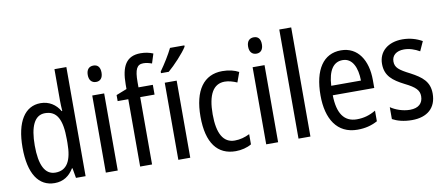

<svg xmlns="http://www.w3.org/2000/svg" viewBox="-68 -1037 3054 1317"><g transform="rotate(-10 1458.5 -378.0)"><path d="M222 10C283 10 325 -20 355 -69H359L371 0H438V-760H355V-543C355 -523 356 -494 358 -468H354C325 -517 279 -547 220 -547C111 -547 46 -448 46 -268C46 -86 110 10 222 10ZM239 -60C166 -60 131 -132 131 -267C131 -399 165 -474 238 -474C322 -474 355 -408 355 -272V-246C355 -122 319 -60 239 -60Z M622 -738C592 -738 573 -719 573 -681C573 -644 592 -624 622 -624C651 -624 669 -644 669 -681C669 -719 652 -738 622 -738ZM662 -537H579V0H662Z M1001 -469V-537H901V-573C901 -662 917 -694 962 -694C982 -694 1002 -689 1021 -682L1042 -748C1015 -759 988 -765 955 -765C856 -765 818 -699 818 -571V-540L744 -511V-469H818V0H901V-469Z M1261 -757V-766H1161C1139 -721 1105 -666 1070 -617V-606H1124C1167 -642 1236 -716 1261 -757ZM1167 0V-537H1084V0Z M1483 10C1522 10 1563 0 1593 -18V-89C1561 -73 1526 -63 1489 -63C1410 -63 1370 -131 1370 -266C1370 -403 1410 -473 1490 -473C1517 -473 1548 -464 1575 -452L1600 -521C1571 -537 1532 -547 1486 -547C1357 -547 1285 -448 1285 -265C1285 -80 1357 10 1483 10Z M1739 -738C1709 -738 1690 -719 1690 -681C1690 -644 1709 -624 1739 -624C1768 -624 1786 -644 1786 -681C1786 -719 1769 -738 1739 -738ZM1779 -537H1696V0H1779Z M2004 0V-760H1921V0Z M2312 -546C2190 -546 2121 -445 2121 -265C2121 -102 2189 10 2331 10C2385 10 2428 -1 2471 -24V-98C2427 -72 2386 -61 2339 -61C2251 -61 2206 -125 2204 -252H2493V-308C2493 -444 2430 -546 2312 -546ZM2312 -478C2381 -478 2411 -407 2412 -318H2205C2211 -425 2248 -478 2312 -478Z M2881 -145C2881 -228 2832 -266 2755 -307C2680 -345 2654 -365 2654 -408C2654 -450 2686 -477 2739 -477C2777 -477 2814 -464 2847 -445L2877 -511C2836 -534 2791 -547 2740 -547C2641 -547 2574 -492 2574 -405C2574 -321 2625 -283 2703 -243C2776 -207 2800 -182 2800 -141C2800 -92 2769 -62 2709 -62C2659 -62 2608 -81 2575 -104V-21C2608 -3 2653 10 2711 10C2817 10 2881 -45 2881 -145Z"/></g></svg>

Font: Noto Sans Myanmar UI Condensed
Style: Regular
Weight: 400
Width: 3
Designer: Monotype Design Team
Foundry: Monotype Imaging Inc.
Version: Version 2.103